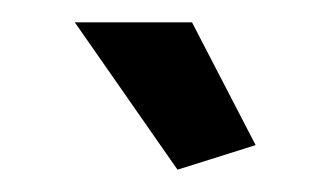

<svg xmlns="http://www.w3.org/2000/svg" viewBox="-20 -750 283 172"><path d="M47 -730H152L209 -620L139 -598Z"/></svg>

Font: Oxford Sans SemiBold
Style: Regular
Weight: 600
Designer: Matt McInerney, Pablo Impallari, Rodrigo Fuenzalida
Foundry: Matt McInerney, Pablo Impallari, Rodrigo Fuenzalida
Version: Version 3.000g; ttfautohint (v1.5) -l 8 -r 28 -G 28 -x 14 -D